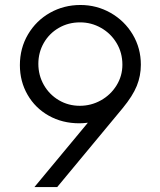

<svg xmlns="http://www.w3.org/2000/svg" viewBox="-20 -762 653 782"><path d="M553.7 -498.5Q553.7 -453.1 537.1 -412.1Q520.5 -371.1 479.5 -321.3L212.9 0H120.1L337.9 -262.2Q318.4 -259.8 303.2 -259.8Q233.9 -259.8 178.7 -290.8Q123.5 -321.8 92.3 -376Q61 -430.2 61 -496.6Q61 -565.9 94.2 -622.1Q127.4 -678.2 183.8 -710Q240.2 -741.7 307.6 -741.7Q374 -741.7 430.7 -709.5Q487.3 -677.2 520.5 -621.6Q553.7 -565.9 553.7 -498.5ZM305.2 -331.1Q351.1 -331.1 390.9 -353.3Q430.7 -375.5 454.6 -414.1Q478.5 -452.6 478.5 -498.5Q478.5 -547.4 454.8 -586.7Q431.2 -626 391.6 -648.4Q352.1 -670.9 306.2 -670.9Q258.3 -670.9 219.5 -648.4Q180.7 -626 158.4 -587.2Q136.2 -548.3 136.2 -502Q136.2 -455.6 158.4 -416.3Q180.7 -377 219.5 -354Q258.3 -331.1 305.2 -331.1Z"/></svg>

Font: Glacial Indifference
Style: Regular
Weight: 400
Designer: Alfredo Marco Pradil
Foundry: Alfredo Marco Pradil
Version: Version 1.312